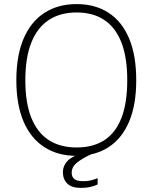

<svg xmlns="http://www.w3.org/2000/svg" viewBox="-20 -753 747 940"><path d="M377 167Q330.5 167 309.2 145.5Q288 124 288 91Q288 58.5 311.2 34.2Q334.5 10 396 -8L429 1Q380.5 23.5 355.8 44Q331 64.5 331 93Q331 113 344 123.5Q357 134 387 134Q412 134 431.8 128.2Q451.5 122.5 458 119V150Q447 156 424.8 161.5Q402.5 167 377 167ZM355 10Q264 10 197.8 -32.2Q131.5 -74.5 95.8 -157Q60 -239.5 60 -360Q60 -481.5 95.8 -564.5Q131.5 -647.5 197.8 -690.2Q264 -733 355 -733Q446 -733 511.5 -690.5Q577 -648 612 -565Q647 -482 647 -360Q647 -239.5 612 -157.2Q577 -75 511.5 -32.5Q446 10 355 10ZM355 -31Q436 -31 491.2 -67Q546.5 -103 574.8 -176.2Q603 -249.5 603 -360Q603 -472 574.2 -545.5Q545.5 -619 490.2 -655.5Q435 -692 355 -692Q275 -692 219 -655.2Q163 -618.5 133.5 -544.8Q104 -471 104 -360Q104 -249 133.5 -176Q163 -103 219 -67Q275 -31 355 -31Z"/></svg>

Font: Public Sans Thin Thin
Style: Regular
Weight: 250
Version: Version 2.001